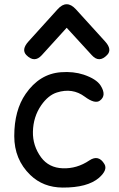

<svg xmlns="http://www.w3.org/2000/svg" viewBox="-20 -850 554 894"><path d="M290.5 -830.1Q311.5 -830.6 333.5 -806.6L469.2 -657.2Q503.4 -619.6 479 -594.2Q441.9 -555.2 407.7 -592.8L290.5 -720.7L174.3 -592.8Q140.1 -555.2 102.1 -594.2Q78.6 -619.6 112.8 -657.2L248 -806.6Q269.5 -830.6 290.5 -830.1ZM396 -103Q439 -131.8 466.3 -85.9Q482.4 -58.6 440.9 -22Q387.2 23.9 272 23.4Q181.2 22.9 121.1 -35.2Q46.4 -107.4 46.4 -216.3Q46.4 -336.4 99.6 -413.1Q164.1 -506.3 263.7 -513.7Q321.8 -518.1 369.6 -502.4Q428.7 -482.4 448.2 -452.1Q478 -405.3 444.8 -381.3Q421.9 -364.7 374.5 -399.9Q317.4 -442.4 245.1 -419.4Q204.6 -406.7 171.9 -359.9Q134.8 -306.2 133.3 -236.8Q131.8 -171.4 171.4 -117.2Q207.5 -68.8 272 -66.4Q338.4 -64 396 -103Z"/></svg>

Font: Comic Relief LRS
Style: Regular
Weight: 400
Designer: Jeff Davis
Foundry: Loudifier
Version: Version 1.0